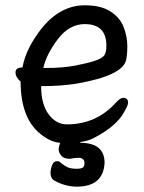

<svg xmlns="http://www.w3.org/2000/svg" viewBox="-20 -512 540 718"><path d="M267.1 186Q223.1 186 181.2 162.1Q168.9 153.8 168.9 133.8Q168.9 121.1 174.6 106Q180.2 90.8 192.9 90.8Q204.1 90.8 206.1 96.2Q222.2 108.9 234.1 114Q246.1 119.1 267.1 119.1Q282.2 119.1 289.1 115Q295.9 110.8 295.9 97.2Q295.9 78.1 272 78.1Q262.2 78.1 241.2 82Q220.2 82 209.7 70.6Q199.2 59.1 199.2 44.9Q200.2 35.2 205.1 22Q173.8 20 142.1 -2.9Q57.1 -61 57.1 -207Q38.1 -223.1 38.1 -241.2Q38.1 -259.8 64 -259.8Q77.1 -333 139.2 -410.2Q208 -492.2 296.9 -492.2Q356.9 -492.2 392.6 -469.5Q428.2 -446.8 442.1 -411.4Q456.1 -376 456.1 -339.8Q456.1 -305.2 451.2 -286.1Q437 -229 266.1 -199.2Q209 -189.9 133.8 -189.9Q133.8 -122.1 161.9 -84.5Q189.9 -46.9 230 -46.9Q339.8 -46.9 413.1 -127.9Q429.2 -146 440.9 -146Q459 -146 459 -127.9Q459 -118.2 444.8 -94.2Q417 -41 333 2.9Q308.1 16.1 280.8 19L279.8 22Q371.1 22 371.1 97.2Q366.2 186 267.1 186ZM142.1 -257.8H149.9Q214.8 -257.8 259.5 -266.4Q304.2 -274.9 332.5 -283.9Q360.8 -293 369.4 -304.4Q377.9 -315.9 377.9 -340.8Q377.9 -421.9 296.9 -421.9Q238.8 -421.9 195.8 -365Q152.8 -308.1 142.1 -257.8Z"/></svg>

Font: LXGW WenKai Mono GB Screen
Style: Regular
Weight: 400
Monospace: yes
Designer: LXGW / Fontworks Inc.
Foundry: LXGW / Fontworks Inc.
Version: Version 1.510;January 18,2025